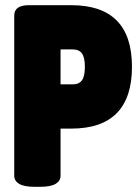

<svg xmlns="http://www.w3.org/2000/svg" viewBox="-20 -720 530 742"><path d="M115 2Q73 2 54 -9.5Q35 -21 35 -41V-660Q35 -700 92 -700H255Q490 -700 490 -462Q490 -223 255 -223H214V-41Q214 -21 195 -9.5Q176 2 134 2ZM214 -394H261Q286 -394 297 -410Q308 -426 308 -462Q308 -497 297 -513Q286 -529 261 -529H214Z"/></svg>

Font: Asap Condensed Black
Style: Regular
Weight: 900
Width: 3
Designer: Pablo Cosgaya
Foundry: Omnibus-Type
Version: Version 3.001; ttfautohint (v1.8.4.7-5d5b)